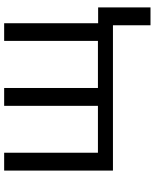

<svg xmlns="http://www.w3.org/2000/svg" viewBox="72 -648 761 946"><g transform="rotate(-90 453.0 -175.5)"><path d="M811 -536V-73H889V185H801V0H85V-536H173V-74H404V-536H492V-74H724V-536Z"/></g></svg>

Font: Noto Sans IKEA
Style: Regular
Weight: 400
Designer: Monotype Design Team
Foundry: Monotype Imaging Inc.
Version: Version 2.001